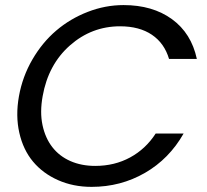

<svg xmlns="http://www.w3.org/2000/svg" viewBox="-20 -726 812 752"><path d="M463.9 -706.1Q577.6 -706.1 653.6 -650.9Q729.5 -595.7 751 -495.1H642.1Q624 -556.6 575 -589.8Q525.9 -623 450.2 -623Q338.9 -623 253.9 -548.1Q168.9 -473.1 147 -349.1Q135.7 -286.6 146.5 -236.1Q157.2 -185.5 184.8 -149.9Q212.4 -114.3 255.6 -95.2Q298.8 -76.2 353 -76.2Q428.7 -76.2 489.7 -109.4Q550.8 -142.6 589.8 -203.1H699.2Q642.6 -103.5 547.6 -48.8Q452.6 5.9 338.9 5.9Q266.6 5.9 207.3 -20.5Q147.9 -46.9 109.4 -93Q70.8 -139.2 55.7 -205.8Q40.5 -272.5 54.2 -349.1Q67.9 -425.8 106.7 -492.7Q145.5 -559.6 200.2 -606.2Q254.9 -652.8 323.5 -679.4Q392.1 -706.1 463.9 -706.1Z"/></svg>

Font: Poppins
Style: Italic
Weight: 400
Italic angle: -10°
Designer: Ninad Kale (Devanagari), Jonny Pinhorn (Latin)
Foundry: Indian Type Foundry
Version: Version 3.200;PS 1.000;hotconv 16.6.54;makeotf.lib2.5.65590